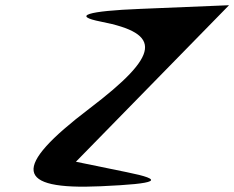

<svg xmlns="http://www.w3.org/2000/svg" viewBox="-20 -691 898 736"><path d="M367 -608C604 -562 594 -481 323 -275C24 -48 37 38 366 23C589 13 614 -1 466 -31L271 -71L858 -671L519 -657C314 -649 255 -630 367 -608Z"/></svg>

Font: Venom Sans
Style: Obl
Weight: 400
Version: Version 1.001